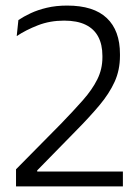

<svg xmlns="http://www.w3.org/2000/svg" viewBox="-20 -669 503 689"><path d="M37.5 0V-61.5L198 -224Q244 -271.5 277.5 -309.5Q311 -347.5 329.2 -384.2Q347.5 -421 347.5 -463V-468.5Q347.5 -509 332.5 -537.2Q317.5 -565.5 287.2 -580.2Q257 -595 210 -595Q159 -595 116 -578.2Q73 -561.5 40 -539.5L46 -597Q64.5 -609.5 90 -621.5Q115.5 -633.5 148.2 -641.2Q181 -649 221 -649Q316 -649 363.2 -604.2Q410.5 -559.5 410.5 -475V-468.5Q410.5 -417.5 391.2 -375.2Q372 -333 336.5 -290.8Q301 -248.5 251.5 -198.5L113.5 -57.5V-40.5L88 -53.5H421V0Z"/></svg>

Font: Anek Telugu Light
Style: Regular
Weight: 300
Version: Version 1.003